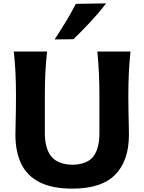

<svg xmlns="http://www.w3.org/2000/svg" viewBox="-20 -1091 845 1125"><path d="M404.3 14.2Q285.2 14.2 211.7 -23.4Q138.2 -61 104.2 -131.6Q70.3 -202.1 70.3 -301.8Q70.3 -323.2 71.3 -359.1Q72.3 -395 73 -438.2Q73.7 -481.4 73.7 -524.9Q73.7 -601.1 70.8 -662.4Q67.9 -723.6 61 -789.1H255.9Q248.5 -723.6 245.6 -662.4Q242.7 -601.1 242.7 -524.9V-312Q242.7 -221.2 280.3 -174.6Q317.9 -127.9 403.8 -125.5Q491.7 -127.9 527.1 -174.3Q562.5 -220.7 562.5 -312V-524.9Q562.5 -601.1 559.6 -662.4Q556.6 -723.6 550.3 -789.1H744.6Q737.8 -723.6 734.9 -662.4Q731.9 -601.1 731.9 -524.9Q731.9 -481.4 732.9 -437.7Q733.9 -394 734.6 -357.9Q735.4 -321.8 735.4 -301.3Q735.4 -149.4 655.3 -67.6Q575.2 14.2 404.3 14.2ZM299.8 -859.9Q334.5 -912.1 366 -964.1Q397.5 -1016.1 424.3 -1068.4L601.6 -1071.3Q560.5 -1017.1 511.7 -964.6Q462.9 -912.1 410.2 -861.3Z"/></svg>

Font: Pinar Bold
Style: Regular
Weight: 700
Designer: Amin Abedi
Version: Version 3.000